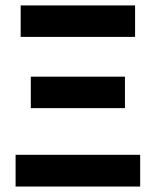

<svg xmlns="http://www.w3.org/2000/svg" viewBox="-20 -683 570 703"><path d="M92.8 -402.3H437.5V-287.1H92.8ZM55.7 -663.1H474.6V-547.9H55.7ZM493.2 -116.2V0H37.1V-116.2Z"/></svg>

Font: Bpm'online Open Sans
Style: Bold
Weight: 700
Foundry: Ascender Corporation
Version: Version 1.10